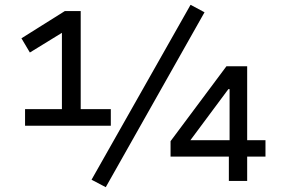

<svg xmlns="http://www.w3.org/2000/svg" viewBox="-20 -751 1178 797"><path d="M84 -229V-298H237V-632L270 -635L104 -533L69 -592L249 -705H315V-298H440V-229ZM419 26 360 -5 771 -731 829 -700ZM930 0V-101H688V-165L920 -476H1006V-169H1082V-101H1006V0ZM933 -169V-381H928L754 -147L748 -169Z"/></svg>

Font: Nunito Sans 12pt ExtraLight 6pt Medium
Style: Regular
Weight: 500
Version: Version 3.101;gftools[0.9.27]